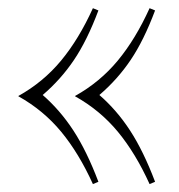

<svg xmlns="http://www.w3.org/2000/svg" viewBox="-20 -447 445 478"><path d="M225 -421Q196.8 -346 164.1 -297.6Q131.5 -249.2 86.3 -210.5Q129.8 -172.6 162.9 -121.8Q196 -71 225 5.6L211.3 11.3Q176.6 -65.3 132.3 -119Q87.9 -172.6 25.8 -207.3V-208.1Q87.9 -242.7 132.3 -296.4Q176.6 -350 211.3 -426.6ZM366.1 -421Q337.9 -346 305.2 -297.6Q272.6 -249.2 227.4 -210.5Q271 -172.6 304 -121.8Q337.1 -71 366.1 5.6L352.4 11.3Q317.7 -65.3 273.4 -119Q229 -172.6 166.9 -207.3V-208.1Q229 -242.7 273.4 -296.4Q317.7 -350 352.4 -426.6Z"/></svg>

Font: Playfair Display
Style: Regular
Weight: 400
Designer: Claus Eggers Sørensen
Foundry: Claus Eggers Sørensen
Version: Version 1.005; ttfautohint (v1.2) -l 10 -r 42 -G 200 -x 21 -